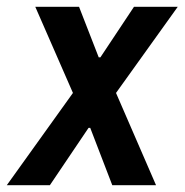

<svg xmlns="http://www.w3.org/2000/svg" viewBox="-45 -546 544 566"><path d="M-25 0 170 -272 59 -526H188L246 -377H251L350 -526H479L297 -272L415 0H286L221 -169H216L102 0Z"/></svg>

Font: Archivo Narrow
Style: Bold Italic
Weight: 700
Italic angle: -8°
Designer: Hector Gatti
Foundry: Omnibus-Type
Version: Version 3.002